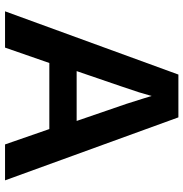

<svg xmlns="http://www.w3.org/2000/svg" viewBox="-3 -725 728 762"><g transform="rotate(90 361.0 -344.0)"><path d="M553.2 0 492.2 -175.8H230L168.9 0H24.9L275.9 -688H445.8L695.8 0ZM360.8 -582 357.9 -571.3Q353 -553.7 346.2 -531.2Q339.4 -508.8 262.2 -284.2H460L392.1 -481.9L371.1 -548.3Z"/></g></svg>

Font: Liberation Sans
Style: Bold
Weight: 700
Designer: Steve Matteson
Foundry: Ascender Corporation
Version: Version 2.1.5